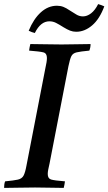

<svg xmlns="http://www.w3.org/2000/svg" viewBox="-32 -916 529 937"><path d="M-12 1Q-12 -6 -11 -15Q-10 -24 -7 -31Q36 -35 55.5 -39.5Q75 -44 83 -59Q91 -74 97 -107L189 -581Q193 -599 195 -611.5Q197 -624 197 -633Q197 -656 179.5 -660.5Q162 -665 110 -669Q112 -685 116 -701Q145 -701 188 -700Q231 -699 268 -699Q302 -699 342 -700Q382 -701 410 -701Q410 -684 404 -669Q361 -665 342 -660.5Q323 -656 316 -641.5Q309 -627 302 -593L210 -119Q206 -101 203.5 -89Q201 -77 201 -67Q201 -45 217 -40Q233 -35 285 -31Q284 -24 282.5 -15Q281 -6 279 1Q250 1 212 0Q174 -1 139 -1Q102 -1 59 0Q16 1 -12 1ZM447 -896Q455 -894 462.5 -891Q470 -888 477 -885Q454 -823 417.5 -792Q381 -761 340 -761Q324 -761 310 -766.5Q296 -772 278 -783Q256 -797 241 -804.5Q226 -812 209 -812Q166 -812 138 -755Q124 -758 108 -766Q132 -824 167.5 -856Q203 -888 246 -888Q263 -888 277 -882.5Q291 -877 307 -866Q325 -855 340 -845.5Q355 -836 373 -836Q393 -836 412.5 -851Q432 -866 447 -896Z"/></svg>

Font: Tiro Gurmukhi
Style: Italic
Weight: 400
Italic angle: -11°
Designer: Gurmukhi: John Hudson & Fiona Ross, assisted by Paul Hanslow. Latin: John Hudson with Paul Hanslow, assisted by Kaja Soj
Foundry: Tiro Typeworks Ltd.
Version: Version 1.52